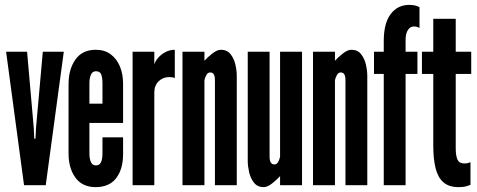

<svg xmlns="http://www.w3.org/2000/svg" viewBox="-20 -759 1956 787"><path d="M78.5 0 5 -547H91L118.5 -233.5L120.5 -190.5H125.5L127.5 -233.5L155.5 -547H241.5L167.5 0Z M372 8Q317.5 8 289.2 -30.8Q261 -69.5 261 -130V-414.5Q261 -475 289.2 -515Q317.5 -555 372.5 -555Q409 -555 434 -536.2Q459 -517.5 471.8 -486Q484.5 -454.5 484.5 -416V-255H346.5V-128.5Q346.5 -109 352.5 -95Q358.5 -81 373 -81Q388.5 -81 394.2 -94.5Q400 -108 400 -129V-196H484.5V-127.5Q484.5 -65.5 456.2 -28.8Q428 8 372 8ZM346.5 -334H400V-418.5Q400 -440 395 -453.5Q390 -467 373 -467Q359 -467 352.8 -453Q346.5 -439 346.5 -418.5Z M523.5 0V-547H612.5V-495Q617 -509.5 629.2 -523.2Q641.5 -537 659.2 -546Q677 -555 696.5 -555V-439Q691 -441.5 685.2 -442.2Q679.5 -443 673.5 -443Q648 -443 630.2 -425.8Q612.5 -408.5 612.5 -380V0Z M728 0V-547H818V-510Q831 -524.5 850.5 -539.8Q870 -555 885.5 -555Q910.5 -555 924.8 -537.2Q939 -519.5 944.8 -494.5Q950.5 -469.5 950.5 -448V0H861V-430Q861 -446 856.5 -454Q852 -462 841.5 -462Q832.5 -462 827 -453.2Q821.5 -444.5 818 -431V0Z M1060.5 8Q1035.5 8 1021.2 -10Q1007 -28 1001.2 -53Q995.5 -78 995.5 -99V-547H1085V-117Q1085 -101.5 1089.8 -93.2Q1094.5 -85 1104.5 -85Q1114 -85 1119.5 -94Q1125 -103 1128 -116V-547H1218V0H1128V-37Q1115.5 -23 1096 -7.5Q1076.5 8 1060.5 8Z M1263 0V-547H1353V-510Q1366 -524.5 1385.5 -539.8Q1405 -555 1420.5 -555Q1445.5 -555 1459.8 -537.2Q1474 -519.5 1479.8 -494.5Q1485.5 -469.5 1485.5 -448V0H1396V-430Q1396 -446 1391.5 -454Q1387 -462 1376.5 -462Q1367.5 -462 1362 -453.2Q1356.5 -444.5 1353 -431V0Z M1553 0V-456H1513V-547H1553V-590.5Q1553 -664 1581.5 -701.5Q1610 -739 1657.5 -739Q1669 -739 1680.2 -736.8Q1691.5 -734.5 1699.5 -729.5V-644Q1690.5 -650.5 1676 -650.5Q1661.5 -650.5 1652 -636Q1642.5 -621.5 1642.5 -595V-547H1691V-456H1642.5V0Z M1859.5 8Q1820 8 1797.5 -11.8Q1775 -31.5 1765.5 -69.2Q1756 -107 1756 -161V-456H1709.5V-547H1756V-682H1848V-547H1911.5V-456H1848V-151.5Q1848 -119.5 1855.5 -104.2Q1863 -89 1882.5 -89Q1891 -89 1897.5 -90.5Q1904 -92 1908.5 -94V-1.5Q1899 2.5 1888.5 5.2Q1878 8 1859.5 8Z"/></svg>

Font: League Gothic SemiCondensed
Style: Regular
Weight: 400
Width: 4
Designer: The League of Moveable Type
Version: Version 2.001